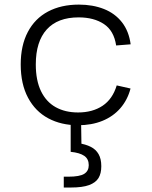

<svg xmlns="http://www.w3.org/2000/svg" viewBox="-20 -532 660 834"><path d="M319 12Q246 12 189.8 -18Q133.5 -48 101.8 -107.5Q70 -167 70 -252Q70 -334.5 100.8 -393Q131.5 -451.5 188.5 -481.8Q245.5 -512 322.5 -512Q383 -512 431.2 -493Q479.5 -474 509.8 -435.2Q540 -396.5 547.5 -339.5L484.5 -334.5Q475 -398.5 431.5 -427.5Q388 -456.5 321.5 -456.5Q230.5 -456.5 183 -404Q135.5 -351.5 135.5 -252Q135.5 -183 158 -136.2Q180.5 -89.5 221.8 -66.5Q263 -43.5 319 -43.5Q382 -43.5 425.5 -72.5Q469 -101.5 487 -161L547 -147.5Q534 -98 502.8 -62Q471.5 -26 424.8 -7Q378 12 319 12ZM420 190Q420 221.5 407.8 241.5Q395.5 261.5 366.8 272Q338 282.5 289 282.5H257V235.5H276.5Q326.5 235.5 346 223Q365.5 210.5 365.5 185.5Q365.5 158.5 346 145Q326.5 131.5 287 127.5V-24H332L334 114L318.5 89.5Q352 94.5 374.2 105.8Q396.5 117 408.2 137.5Q420 158 420 190Z"/></svg>

Font: Monaspace Neon Var ExtraLight
Style: Regular
Weight: 200
Designer: Riley Cran and the Lettermatic Team
Version: Version 1.200 (Monaspace Neon Var)